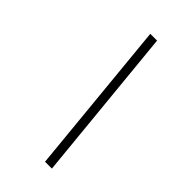

<svg xmlns="http://www.w3.org/2000/svg" viewBox="-222 -763 821 821"><g transform="rotate(45 188.0 -352.5)"><path d="M274.5 0H233L164.5 -705H205.5Z"/></g></svg>

Font: Newsreader 60pt
Style: Bold Italic
Weight: 700
Italic angle: -17°
Designer: Hugues Gentile
Foundry: Production Type
Version: Version 1.003